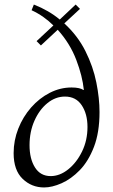

<svg xmlns="http://www.w3.org/2000/svg" viewBox="-20 -810 498 845"><path d="M129 -790Q162 -777 190.5 -760.5Q219 -744 243 -724L313 -790L332 -771L263 -707Q322 -653 356 -585Q390 -517 404 -447Q418 -377 418 -317Q418 -227 393.5 -163.5Q369 -100 331 -61Q293 -22 251 -3.5Q209 15 174 15Q119 15 79.5 -23Q40 -61 40 -136Q40 -192 60.5 -244Q81 -296 117 -337Q153 -378 199 -401.5Q245 -425 295 -425Q314 -425 327 -422Q340 -419 347 -414H349Q343 -475 315.5 -547Q288 -619 234 -679L160 -610L141 -629L215 -698Q195 -718 171 -735Q147 -752 119 -765ZM266 -385Q224 -385 188.5 -356Q153 -327 131.5 -278.5Q110 -230 110 -171Q110 -111 134 -73Q158 -35 203 -35Q243 -35 280 -64.5Q317 -94 341 -143Q365 -192 365 -251Q365 -309 339.5 -347Q314 -385 266 -385Z"/></svg>

Font: Bona Nova
Style: Italic
Weight: 400
Italic angle: -4°
Designer: Mateusz Machalski
Foundry: Capitalics
Version: Version 4.001; ttfautohint (v1.8.3)